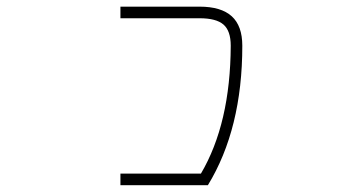

<svg xmlns="http://www.w3.org/2000/svg" viewBox="-20 -544 1040 566"><path d="M568.4 -524.4Q631.8 -524.4 663.1 -496.1Q694.3 -467.8 694.3 -409.2Q694.3 -164.1 592.8 2H335V-32.2H572.3Q659.2 -179.7 660.2 -409.2Q660.2 -453.1 638.7 -471.7Q617.2 -490.2 568.4 -490.2H335V-524.4Z"/></svg>

Font: GenEi Gothic M ExtraLight
Style: Regular
Weight: 200
Designer: o_tamon (Modified); [Source Han Sans]
Ryoko NISHIZUKA  (kana & ideographs); Paul D. Hunt (Latin, Greek & Cyrillic); Wenl
Version: Version 1.1a;Original Version 1.004